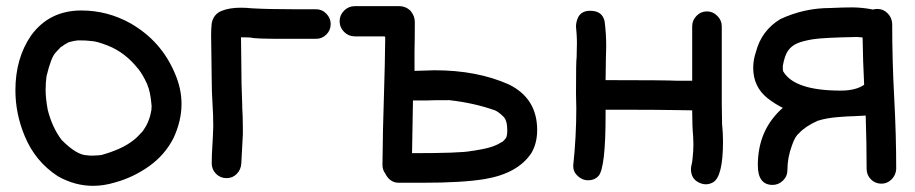

<svg xmlns="http://www.w3.org/2000/svg" viewBox="-20 -578 2968 623"><path d="M282 25Q223 25 168 -6Q94 -54 60 -137Q30 -209 30 -285Q30 -389 81 -463Q140 -544 244 -544Q329 -544 404 -502Q503 -445 547 -341Q569 -291 569 -241Q569 -186 543 -130Q515 -75 463.5 -38.5Q412 -2 353 14Q317 25 282 25ZM272 -73Q288 -73 299 -74L309 -75Q377 -94 413 -123Q425 -132 442 -151Q442 -152 443 -152Q464 -181 470 -215Q470 -218 471 -218L472 -234Q468 -282 458 -303V-305L457 -306Q444 -335 429 -354Q429 -355 428 -355Q386 -408 330 -430Q292 -445 274 -445Q262 -447 236 -447Q224 -447 200 -440V-439Q191 -435 185.5 -430.5Q180 -426 178 -426L161 -408Q146 -393 131 -331Q128 -310 128 -286Q128 -259 135 -221Q150 -163 180 -124Q229 -74 264 -74Z M715 0Q695 0 681 -14Q667 -28 667 -48Q667 -76 669 -103Q671 -135 672 -168Q672 -205 669.5 -242.5Q667 -280 667 -319L665 -465Q665 -484 667 -503Q673 -532 698.5 -542.5Q724 -553 761 -553Q779 -553 798 -551Q851 -548 931 -548H1005Q1025 -548 1039 -533.5Q1053 -519 1053 -500Q1053 -480 1039 -466Q1025 -452 1005 -452H901Q803 -452 795 -456Q779 -457 762 -457L763 -374Q763 -305 766 -237V-230Q768 -197 768 -164V-142L763 -48Q762 -28 748.5 -14Q735 0 715 0Z M1317 -81Q1475 -81 1509 -88Q1513 -88 1545 -94Q1584 -101 1608 -117Q1611 -117 1621 -129Q1626 -136 1626 -155Q1626 -187 1614 -199Q1598 -215 1586 -220Q1518 -244 1438 -253Q1380 -253 1363 -252H1320ZM1325 -348 1390 -350Q1528 -350 1631 -304Q1723 -259 1723 -156Q1723 -113 1704 -81Q1660 -15 1553 3Q1481 15 1352 15H1274Q1245 15 1230 -15Q1221 -27 1221 -43Q1222 -158 1226 -274Q1229 -366 1230 -457L1228 -460H1131Q1111 -460 1096.5 -474.5Q1082 -489 1082 -509Q1082 -529 1096.5 -543.5Q1111 -558 1131 -558H1276Q1296 -558 1311 -544Q1319 -535 1323 -524Q1326 -516 1326 -506Q1326 -455 1325 -410Z M2270 20Q2264 20 2257 18Q2222 7 2222 -29Q2222 -35 2223.5 -41Q2225 -47 2226 -53L2227 -62Q2230 -87 2230 -110L2229 -137Q2226 -170 2226 -220L2158 -221Q2133 -222 1945 -222V-205Q1945 -33 1922 -7Q1909 7 1888 7Q1870 7 1855 -6.5Q1840 -20 1840 -39V-41Q1850 -134 1850 -227L1849 -273Q1849 -383 1851 -391L1852 -438Q1852 -453 1851 -467L1849 -492Q1849 -507 1856 -522Q1867 -543 1895 -543Q1935 -543 1942 -508Q1947 -468 1947 -428L1946 -388L1945 -318Q2141 -318 2178 -316H2226V-493Q2226 -512 2240 -526.5Q2254 -541 2274 -541Q2293 -541 2307.5 -526.5Q2322 -512 2322 -493V-239L2323 -175Q2326 -147 2326 -119Q2326 -4 2293 14Q2282 20 2270 20Z M2708 -284Q2757 -284 2784 -303Q2780 -380 2779 -456L2775 -457Q2768 -457 2762 -458Q2650 -456 2617 -450.5Q2584 -445 2566 -437Q2548 -429 2537 -413.5Q2526 -398 2520 -364Q2520 -349 2521 -347Q2557 -284 2708 -284ZM2487 22Q2439 22 2439 -42Q2439 -157 2520 -228Q2494 -241 2471 -259Q2424 -296 2424 -358Q2424 -384 2433 -410Q2451 -479 2512 -516Q2589 -552 2674 -552Q2715 -554 2745 -554Q2777 -554 2813 -547Q2819 -549 2827 -549Q2846 -549 2860 -535Q2874 -521 2875 -501Q2875 -381 2881.5 -261Q2888 -141 2888 -30Q2887 -10 2873 4Q2859 18 2840 18Q2820 18 2806 4Q2792 -10 2792 -30Q2792 -110 2789 -203L2751 -201Q2735 -201 2698 -198Q2661 -195 2633 -186Q2593 -168 2573 -146Q2560 -136 2550 -107Q2535 -67 2535 -26Q2535 -6 2520.5 8Q2506 22 2487 22Z"/></svg>

Font: Bad Comic
Style: Regular
Weight: 400
Designer: GGBotNet
Foundry: f0n7
Version: 0.9